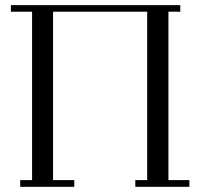

<svg xmlns="http://www.w3.org/2000/svg" viewBox="-20 -722 771 742"><path d="M22 -676.8V-702.1H676.8V-676.8H630.9V-25.9H711.9V0H502.9V-25.9H548.8V-676.8H185.1V-25.9H267.1V0H58.1V-25.9H104V-676.8Z"/></svg>

Font: Dehuti
Style: Book
Weight: 400
Version: Version 1.2